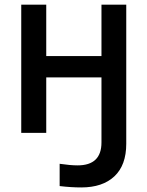

<svg xmlns="http://www.w3.org/2000/svg" viewBox="-20 -571 633 825"><path d="M71.3 0V-550.8H178.7V-330.1H416V-550.8H522.5V46.9Q522.5 138.7 471.7 186.5Q420.9 234.4 329.1 234.4Q285.2 234.4 236.3 228.5V132.8Q282.2 139.6 313.5 139.6Q416 139.6 416 41V-238.3H178.7V0Z"/></svg>

Font: Gothic A1 SemiBold
Style: Regular
Weight: 600
Version: Version 2.50